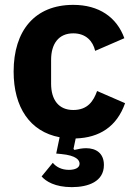

<svg xmlns="http://www.w3.org/2000/svg" viewBox="-20 -557 557 789"><path d="M281 -537C123 -537 36 -431 36 -263C36 -116 103 -16 225 7L211 74L232 76C294 82 307 101 307 116C307 133 288 141 263 141C232 141 210 128 197 112L151 168C168 188 206 212 275 212C343 212 407 189 407 121C407 72 374 52 334 52C318 52 302 55 286 59L282 55L291 12C388 9 460 -36 494 -133L379 -183C364 -141 340 -105 281 -105C221 -105 190 -147 190 -213V-311C190 -377 221 -420 281 -420C333 -420 362 -388 371 -348L491 -400C460 -486 387 -537 281 -537Z"/></svg>

Font: Braiins Sans
Style: Bold
Weight: 700
Designer: Mike Abbink, Paul van der Laan, Pieter van Rosmalen, Jiri Chlebus, Lubos Buracinsky
Foundry: Bold Monday, Sudetype
Version: Version 1.000;hotconv 1.0.109;makeotfexe 2.5.65596